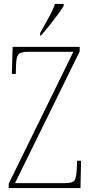

<svg xmlns="http://www.w3.org/2000/svg" viewBox="-20 -951 463 971"><path d="M24 0V-22L351 -689H122Q83 -689 72.5 -675Q62 -661 61 -620L60 -577H40L44 -714H383V-691L56 -25H309Q348 -25 357 -39Q366 -53 368 -93L370 -138H390L387 0ZM183 -784Q205 -824 225.5 -860.5Q246 -897 258 -931H302V-921Q292 -904 272 -877Q252 -850 229.5 -821.5Q207 -793 187 -771H183Z"/></svg>

Font: Noto Serif Tamil Condensed Thin
Style: Regular
Weight: 100
Width: 3
Designer: Indian Type Foundry, Tom Grace, and the Monotype Design Team
Foundry: Monotype Imaging Inc.
Version: Version 2.004; ttfautohint (v1.8.4.7-5d5b)